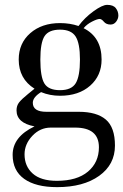

<svg xmlns="http://www.w3.org/2000/svg" viewBox="-20 -525 507 790"><path d="M390 -447Q380 -447 358.5 -436Q337 -425 324 -409Q398 -372 398 -280Q398 -214 351 -172.5Q304 -131 227 -131Q185 -131 149 -146Q115 -125 115 -102Q115 -65 171 -65H304Q378 -65 415.5 -33Q453 -1 453 74Q453 152 388 198.5Q323 245 215 245Q127 245 79.5 211Q32 177 32 112Q32 38 122 -5Q48 -19 48 -71Q48 -90 58.5 -103.5Q69 -117 95 -138L122 -160Q57 -201 57 -280Q57 -347 104.5 -388.5Q152 -430 227 -430Q268 -430 303 -418Q328 -452 364.5 -478.5Q401 -505 421 -505Q446 -505 456.5 -491.5Q467 -478 467 -461Q467 -448 458 -436Q449 -424 435 -424Q417 -424 407.5 -435.5Q398 -447 390 -447ZM309 -280Q309 -347 291 -375Q273 -403 227 -403Q181 -403 163.5 -376.5Q146 -350 146 -280Q146 -208 163 -181Q180 -154 227 -154Q274 -154 291.5 -182.5Q309 -211 309 -280ZM289 0H189Q145 0 113 34Q81 68 81 110Q81 159 114.5 189Q148 219 214 219Q297 219 342 181Q387 143 387 81Q387 0 289 0Z"/></svg>

Font: Unna
Style: Regular
Weight: 400
Designer: Jorge de Buen U.
Foundry: Omnibus-Type
Version: Version 2.006;PS 002.006;hotconv 1.0.70;makeotf.lib2.5.58329